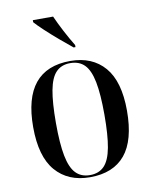

<svg xmlns="http://www.w3.org/2000/svg" viewBox="-86 -831 719 905"><g transform="rotate(-10 273.0 -378.0)"><path d="M272 10Q167 10 107.5 -59Q48 -128 48 -269Q48 -546 274 -546Q379 -546 438 -477.5Q497 -409 497 -269Q497 -127 440 -58.5Q383 10 272 10ZM273 0Q316 0 341.5 -26.5Q367 -53 378 -112Q389 -171 389 -269Q389 -367 377.5 -425.5Q366 -484 340.5 -510Q315 -536 272 -536Q230 -536 204.5 -510Q179 -484 168 -425.5Q157 -367 157 -269Q157 -171 168.5 -112Q180 -53 205.5 -26.5Q231 0 273 0ZM301 -606Q275 -627 241.5 -655.5Q208 -684 178.5 -711.5Q149 -739 134 -756V-766H231Q246 -732 267.5 -691Q289 -650 310 -616V-606Z"/></g></svg>

Font: Noto Serif Display SemiCondensed Medium
Style: Regular
Weight: 500
Width: 4
Designer: Monotype Design Team
Foundry: Monotype Imaging Inc.
Version: Version 2.009